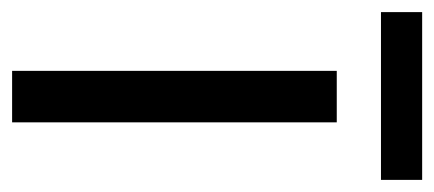

<svg xmlns="http://www.w3.org/2000/svg" viewBox="-239 -497 717 317"><g transform="rotate(90 119.5 -338.5)"><path d="M163 0H78V-536H163ZM258 -677V-609H-19V-677Z"/></g></svg>

Font: Noto Sans Khmer SemiCondensed
Style: Regular
Weight: 400
Width: 4
Designer: Danh Hong and the Monotype Design Team
Foundry: Monotype Imaging Inc.
Version: Version 2.004; ttfautohint (v1.8.4.7-5d5b)